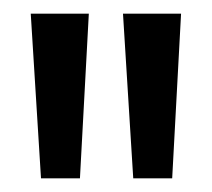

<svg xmlns="http://www.w3.org/2000/svg" viewBox="-20 -701 310 281"><path d="M40 -440 25 -681H110L97 -440ZM175 -440 160 -681H245L232 -440Z"/></svg>

Font: Rokkitt SemiBold
Style: Regular
Weight: 600
Designer: Vernon Adams
Foundry: Vernon Adams
Version: Version 3.103